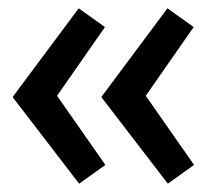

<svg xmlns="http://www.w3.org/2000/svg" viewBox="-20 -491 526 461"><path d="M383 -50 224 -257V-259L382 -471L445 -426L330 -261L446 -95ZM11 -257V-259L169 -471L232 -426L117 -261L233 -95L170 -50Z"/></svg>

Font: Easer Grotesk
Style: Regular
Weight: 400
Designer: Boardeaser, Bonnie Shaver-Troup, Thomas Jockin
Foundry: Lexend
Version: Version 1.008;Glyphs 3.1.2 (3151)